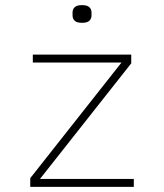

<svg xmlns="http://www.w3.org/2000/svg" viewBox="-20 -729 640 749"><path d="M98 0V-34L454 -485H108V-516H492V-482L136 -31H502V0ZM300 -640Q280 -640 271.5 -648Q263 -656 263 -669V-680Q263 -693 271.5 -701Q280 -709 300 -709Q320 -709 328.5 -701Q337 -693 337 -680V-669Q337 -656 328.5 -648Q320 -640 300 -640Z"/></svg>

Font: IBM Plex Mono ExtLt
Style: Regular
Weight: 200
Monospace: yes
Designer: Mike Abbink, Paul van der Laan, Pieter van Rosmalen
Foundry: Bold Monday
Version: Version 2.3